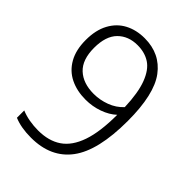

<svg xmlns="http://www.w3.org/2000/svg" viewBox="-219 -853 965 965"><g transform="rotate(45 263.5 -370.0)"><path d="M465 -394.5Q465 -184 393 -87.5Q321 9 180 9Q109 9 59.5 -12V-64Q85.5 -53 116.5 -47.5Q147.5 -42 179.5 -42Q254.5 -42 304.2 -75.8Q354 -109.5 379.8 -183.8Q405.5 -258 405.5 -379Q376 -351.5 331.8 -335.8Q287.5 -320 239 -320Q177 -320 129.2 -343.5Q81.5 -367 54.5 -414.8Q27.5 -462.5 27.5 -533Q27.5 -603.5 53.8 -652Q80 -700.5 126 -724.8Q172 -749 231 -749Q341 -749 403 -666.2Q465 -583.5 465 -394.5ZM405 -433Q401.5 -532.5 379 -591.5Q356.5 -650.5 319.2 -674.8Q282 -699 230.5 -699Q165.5 -699 125.2 -658.5Q85 -618 85 -535Q85 -450.5 128.5 -410Q172 -369.5 247 -369.5Q291 -369.5 333.2 -385.2Q375.5 -401 405 -433Z"/></g></svg>

Font: Encode Sans Semi Condensed Light
Style: Regular
Weight: 300
Width: 4
Designer: Multiple Designers
Foundry: Impallari Type
Version: Version 2.000